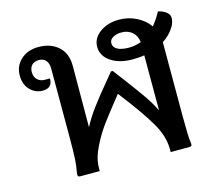

<svg xmlns="http://www.w3.org/2000/svg" viewBox="-91 -720 920 829"><g transform="rotate(-15 369.0 -305.0)"><path d="M728 -559Q728 -540 717 -521Q697 -488 664 -467V-190V-137Q664 -41 668 -20Q669 -16 669 -11Q669 -4 666 -2Q663 0 658 0H574V-14Q574 -72 536.5 -135Q499 -198 431 -286L419 -302Q365 -235 335 -194.5Q305 -154 281 -105Q257 -56 257 -14V0H170Q165 0 162 -2Q159 -4 159 -11Q159 -16 160 -20Q165 -47 167 -74.5Q169 -102 169 -190V-483Q169 -504 158.5 -517.5Q148 -531 127 -531Q106 -531 95 -519.5Q84 -508 84 -488Q84 -467 97 -454.5Q110 -442 130 -442H153Q153 -399 110 -399Q77 -399 53.5 -423Q30 -447 30 -488Q30 -530 60.5 -558Q91 -586 139 -586Q194 -586 228 -555.5Q262 -525 262 -469L261 -195Q281 -233 310.5 -273Q340 -313 387 -369L415 -403H423Q457 -358 460 -354Q503 -297 529 -259.5Q555 -222 572 -187V-433Q551 -429 519 -429Q460 -429 422.5 -454.5Q385 -480 385 -521Q385 -559 420 -584.5Q455 -610 506 -610Q547 -610 583 -592Q619 -574 640 -544Q662 -571 678 -601Q700 -596 714 -585Q728 -574 728 -559ZM572 -492Q569 -521 550 -537.5Q531 -554 502 -554Q480 -554 464 -545Q448 -536 448 -520Q448 -502 466 -492Q484 -482 518 -482Q544 -482 572 -492Z"/></g></svg>

Font: Krub Medium
Style: Regular
Weight: 500
Designer: Ekaluck Peanpanawate
Foundry: Cadson Demak Co.,Ltd.
Version: Version 1.000; ttfautohint (v1.6)